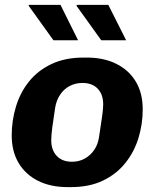

<svg xmlns="http://www.w3.org/2000/svg" viewBox="-20 -757 641 787"><path d="M258 10Q187 10 135.5 -16Q84 -42 56 -89.5Q28 -137 28 -202Q28 -263 45.5 -320.5Q63 -378 99 -423Q135 -468 191 -494.5Q247 -521 322 -521H336Q406 -521 457.5 -495Q509 -469 537 -422Q565 -375 565 -309Q565 -248 547.5 -191Q530 -134 493.5 -88.5Q457 -43 401.5 -16.5Q346 10 270 10ZM275 -94Q304 -94 327.5 -107Q351 -120 366.5 -143Q382 -166 386 -196Q393 -241 398 -276Q403 -311 403 -329Q403 -370 380.5 -393.5Q358 -417 318 -417Q289 -417 265.5 -404.5Q242 -392 226.5 -369Q211 -346 206 -315Q199 -271 194.5 -236Q190 -201 190 -182Q190 -142 212.5 -118Q235 -94 275 -94ZM395 -592 293 -734 297 -737H424L497 -592ZM199 -592 97 -734 99 -737H228L300 -592Z"/></svg>

Font: Chivo Medium
Style: Bold Italic
Weight: 700
Italic angle: -8.05°
Version: Version 2.002